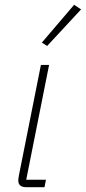

<svg xmlns="http://www.w3.org/2000/svg" viewBox="-20 -778 357 798"><path d="M89 0Q56 0 56 -28Q56 -36 59 -51L150 -508H184L89 -31H171L165 0ZM176 -587 154 -601 288 -758 317 -739Z"/></svg>

Font: IBM Plex Sans ExtLt
Style: Italic
Weight: 200
Italic angle: -11°
Designer: Mike Abbink, Paul van der Laan, Pieter van Rosmalen
Foundry: Bold Monday
Version: Version 3.005